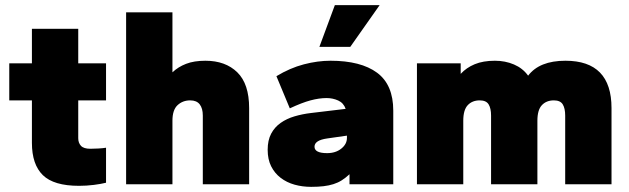

<svg xmlns="http://www.w3.org/2000/svg" viewBox="-20 -716 2442 746"><path d="M287 6Q189 6 146.5 -35.5Q104 -77 104 -161V-326H16V-470H104V-604H284V-470H392V-326H284V-179Q284 -161 294.5 -149.5Q305 -138 331 -138Q344 -138 362 -139Q380 -140 392 -142V-6Q372 -1 344 2.5Q316 6 287 6Z M768 0V-267Q768 -295 756 -310.5Q744 -326 719 -326Q690 -326 670 -307.5Q650 -289 650 -247V0H470V-668H650V-435Q672 -456 703 -468Q734 -480 778 -480Q856 -480 902 -435Q948 -390 948 -296V0Z M1189 10Q1155 10 1124.5 1.5Q1094 -7 1070.5 -25Q1047 -43 1033.5 -70Q1020 -97 1020 -134Q1020 -171 1033.5 -196.5Q1047 -222 1070.5 -238.5Q1094 -255 1124.5 -264Q1155 -273 1189 -277L1323 -293Q1315 -316 1294 -325.5Q1273 -335 1249 -335Q1220 -335 1186.5 -326Q1153 -317 1106 -295L1054 -420Q1107 -452 1160.5 -466Q1214 -480 1264 -480Q1382 -480 1445 -433.5Q1508 -387 1508 -286V0H1338V-39Q1323 -25 1308 -15.5Q1293 -6 1275.5 -0.5Q1258 5 1237 7.5Q1216 10 1189 10ZM1221 -534 1281 -696H1455L1341 -534ZM1251 -121Q1284 -121 1306 -138.5Q1328 -156 1328 -180V-189L1251 -178Q1202 -171 1202 -146Q1202 -121 1251 -121Z M2176 0V-267Q2176 -295 2166.5 -310.5Q2157 -326 2132 -326Q2103 -326 2085.5 -307.5Q2068 -289 2068 -247V0H1888V-267Q1888 -295 1878.5 -310.5Q1869 -326 1844 -326Q1815 -326 1797.5 -307.5Q1780 -289 1780 -247V0H1600V-470H1770V-429Q1792 -453 1824.5 -466.5Q1857 -480 1903 -480Q1943 -480 1977 -465.5Q2011 -451 2032 -422Q2076 -480 2177 -480Q2356 -480 2356 -296V0Z"/></svg>

Font: Celebes Black
Style: Regular
Weight: 900
Designer: Anugrah Pasau
Foundry: Lafontype
Version: Version 1.000; ttfautohint (v1.8.4)